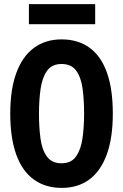

<svg xmlns="http://www.w3.org/2000/svg" viewBox="-20 -901 600 936"><path d="M281 15Q201 15 144.5 -26Q88 -67 59 -148Q30 -229 30 -347Q30 -466 60 -546.5Q90 -627 146 -668Q202 -709 280 -709Q361 -709 417 -668Q473 -627 501.5 -546.5Q530 -466 530 -347Q530 -229 500.5 -148Q471 -67 415.5 -26Q360 15 281 15ZM280 -105Q327 -105 350.5 -138Q374 -171 382 -226Q390 -281 390 -347Q390 -415 382.5 -469.5Q375 -524 351.5 -556.5Q328 -589 280 -589Q233 -589 209.5 -556Q186 -523 178 -468.5Q170 -414 170 -347Q170 -280 177.5 -225Q185 -170 209 -137.5Q233 -105 280 -105ZM121 -783V-881H444V-783Z"/></svg>

Font: Ubuntu Sans Mono
Style: Bold
Weight: 700
Monospace: yes
Designer: Dalton Maag Ltd
Foundry: Dalton Maag Ltd
Version: Version 1.006